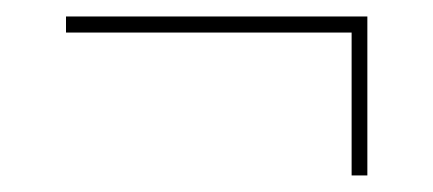

<svg xmlns="http://www.w3.org/2000/svg" viewBox="-20 -416 525 233"><path d="M406.7 -376.5H60.1V-396H425.8V-203.1H406.7Z"/></svg>

Font: Bodoni* 11pt
Style: Regular
Weight: 400
Version: Version 2.3